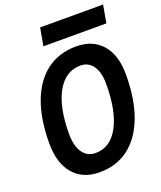

<svg xmlns="http://www.w3.org/2000/svg" viewBox="-159 -973 909 1083"><g transform="rotate(-20 295.5 -431.5)"><path d="M250.5 9.8Q150.4 9.8 94.2 -55.9Q38.1 -121.6 38.1 -239.3Q38.1 -385.3 77.1 -489Q116.2 -592.8 189.9 -647.9Q263.7 -703.1 367.2 -703.1Q466.3 -703.1 522 -638.9Q577.6 -574.7 577.6 -459.5Q577.6 -312 538.6 -207Q499.5 -102.1 426.5 -46.1Q353.5 9.8 250.5 9.8ZM266.1 -100.1Q355 -100.1 404.8 -191.9Q454.6 -283.7 454.6 -447.3Q454.6 -516.1 427.7 -554.7Q400.9 -593.3 353 -593.3Q262.7 -593.3 211.9 -502.9Q161.1 -412.6 161.1 -251.5Q161.1 -180.2 189 -140.1Q216.8 -100.1 266.1 -100.1ZM194.3 -766.6 213.4 -873H591.3L572.3 -766.6Z"/></g></svg>

Font: Cascadia Mono NF SemiBold
Style: Italic
Weight: 600
Italic angle: -10°
Monospace: yes
Designer: Aaron Bell
Foundry: Saja Typeworks
Version: Version 2404.023; ttfautohint (v1.8.4)